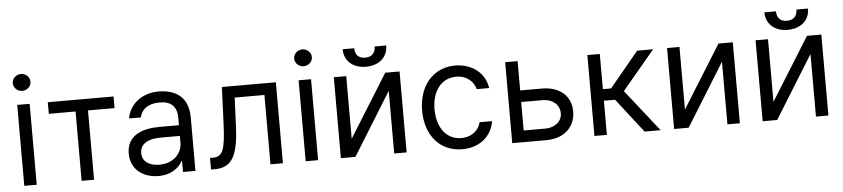

<svg xmlns="http://www.w3.org/2000/svg" viewBox="-44 -1013 5661 1289"><g transform="rotate(-5 2786.0 -368.5)"><path d="M76.7 0H160.5V-545.5H76.7ZM59.7 -693.2C59.7 -661.9 86.6 -636.4 119.3 -636.4C152 -636.4 179 -661.9 179 -693.2C179 -724.4 152 -750 119.3 -750C86.6 -750 59.7 -724.4 59.7 -693.2Z M282.7 -467.3H463.1V0H546.9V-467.3H725.9V-545.5H282.7Z M980.1 12.8C1075.3 12.8 1125 -38.4 1142 -73.9H1146.3V0H1230.1V-359.4C1230.1 -532.7 1098 -552.6 1028.4 -552.6C946 -552.6 841.6 -511.4 816.1 -389.9L896.3 -389.2C907.7 -443.2 951.3 -478.7 1031.2 -478.7C1108.3 -478.7 1146.3 -437.9 1146.3 -367.9V-315.3H1016.3C903.4 -315.3 794 -279.8 794 -154.8C794 -48.3 876.4 12.8 980.1 12.8ZM877.8 -150.6C877.8 -214.5 935.4 -242.9 1015.6 -242.9H1146.3V-197.4C1146.3 -129.3 1092.3 -62.5 992.9 -62.5C926.1 -62.5 877.8 -92.3 877.8 -150.6Z M1335.2 0H1363.6C1484.4 0 1519.2 -93.8 1527 -272.7L1535.5 -467.3H1735.8V0H1819.6V-545.5H1456L1446 -304C1438.9 -120.7 1420.5 -78.1 1355.1 -78.1H1335.2Z M1973 0H2056.8V-545.5H1973ZM1956 -693.2C1956 -661.9 1983 -636.4 2015.6 -636.4C2048.3 -636.4 2075.3 -661.9 2075.3 -693.2C2075.3 -724.4 2048.3 -750 2015.6 -750C1983 -750 1956 -724.4 1956 -693.2Z M2294 -123.6V-545.5H2210.2V0H2308.2L2569.6 -421.9V0H2653.4V-545.5H2556.8ZM2285.5 -727.3C2285.5 -650.6 2342.3 -596.6 2431.8 -596.6C2522.7 -596.6 2579.5 -650.6 2579.5 -727.3H2501.4C2501.4 -690.3 2481.5 -657.7 2431.8 -657.7C2382.1 -657.7 2363.6 -690.3 2363.6 -727.3Z M3028.4 11.4C3149.1 11.4 3228.7 -62.5 3242.9 -159.1H3159.1C3143.5 -99.4 3093.8 -63.9 3028.4 -63.9C2929 -63.9 2865.1 -146.3 2865.1 -272.7C2865.1 -396.3 2930.4 -477.3 3028.4 -477.3C3102.3 -477.3 3146.3 -431.8 3159.1 -382.1H3242.9C3228.7 -484.4 3142 -552.6 3027 -552.6C2879.3 -552.6 2781.2 -436.1 2781.2 -269.9C2781.2 -106.5 2875 11.4 3028.4 11.4Z M3365.1 0H3593.8C3721.6 0 3791.2 -78.1 3791.2 -176.1C3791.2 -275.6 3721.6 -348 3593.8 -348H3448.9V-545.5H3365.1ZM3448.9 -78.1V-269.9H3593.8C3660.2 -269.9 3707.4 -229.4 3707.4 -171.9C3707.4 -116.8 3660.2 -78.1 3593.8 -78.1Z M3919 0H4002.8V-230.1H4078.1L4257.1 0H4365.1L4142 -282.7L4362.2 -545.5H4254.3L4058.2 -308.2H4002.8V-545.5H3919Z M4539.8 -123.6V-545.5H4456V0H4554L4815.3 -421.9V0H4899.1V-545.5H4802.6Z M5136.4 -123.6V-545.5H5052.6V0H5150.6L5411.9 -421.9V0H5495.7V-545.5H5399.1ZM5127.8 -727.3C5127.8 -650.6 5184.7 -596.6 5274.1 -596.6C5365.1 -596.6 5421.9 -650.6 5421.9 -727.3H5343.8C5343.8 -690.3 5323.9 -657.7 5274.1 -657.7C5224.4 -657.7 5206 -690.3 5206 -727.3Z"/></g></svg>

Font: Margiela Sans
Style: Regular
Weight: 400
Designer: Stefan Endress, Andreas Faust
Version: Version 1.100;FEAKit 1.0